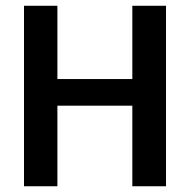

<svg xmlns="http://www.w3.org/2000/svg" viewBox="-20 -648 661 668"><path d="M557.6 0V-627.9H440.4V-373H179.7V-627.9H63.5V0H179.7V-280.3H440.4V0Z"/></svg>

Font: Namkio Khamti
Style: Bold
Weight: 700
Designer: Debbi Hosken
Foundry: SIL International
Version: Version 3.917